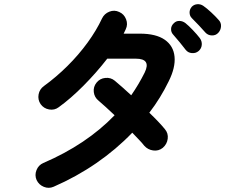

<svg xmlns="http://www.w3.org/2000/svg" viewBox="-20 -844 1071 913"><path d="M235 44Q212 54 188.5 44.5Q165 35 154 12Q144 -11 153.5 -35Q163 -59 186 -69Q391 -157 525 -296Q503 -317 483 -335Q463 -353 449 -365Q429 -381 426 -406Q423 -431 439 -451Q455 -471 481 -473.5Q507 -476 526 -460Q542 -447 562 -429Q582 -411 604 -391Q622 -417 638 -444Q654 -471 668 -499Q700 -565 626 -565H490Q439 -499 377.5 -437Q316 -375 259 -334Q239 -319 213.5 -323.5Q188 -328 173 -349Q159 -370 163.5 -395Q168 -420 189 -435Q247 -477 300.5 -530Q354 -583 396.5 -641.5Q439 -700 465 -756Q476 -779 500 -788.5Q524 -798 547 -787Q570 -777 579.5 -752.5Q589 -728 578 -705Q576 -700 573 -694.5Q570 -689 568 -684H645Q722 -684 763.5 -655Q805 -626 810 -574.5Q815 -523 782 -457Q763 -418 740 -380.5Q717 -343 690 -308Q713 -286 732 -266Q751 -246 764 -230Q781 -210 777.5 -184Q774 -158 754 -141Q734 -125 708.5 -128.5Q683 -132 666 -151Q656 -164 641 -179.5Q626 -195 609 -213Q532 -133 437.5 -68Q343 -3 235 44ZM924 -601Q911 -590 892.5 -591.5Q874 -593 863 -607Q852 -622 834.5 -643Q817 -664 803 -680Q793 -691 793.5 -706.5Q794 -722 807 -734Q818 -745 833.5 -744.5Q849 -744 862 -734Q877 -722 897 -701Q917 -680 930 -663Q941 -648 939.5 -630.5Q938 -613 924 -601ZM1018 -688Q1006 -675 987.5 -675.5Q969 -676 957 -689Q945 -703 926.5 -722.5Q908 -742 892 -758Q882 -768 881.5 -783.5Q881 -799 892 -812Q903 -823 918.5 -824Q934 -825 947 -816Q963 -805 984 -785.5Q1005 -766 1019 -750Q1032 -737 1031 -719Q1030 -701 1018 -688Z"/></svg>

Font: Zen Maru Gothic
Style: Bold
Weight: 700
Designer: Yoshimichi Ohira
Foundry: Positype
Version: Version 1.001